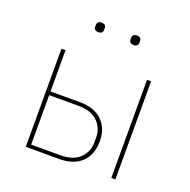

<svg xmlns="http://www.w3.org/2000/svg" viewBox="-124 -811 919 930"><g transform="rotate(20 336.0 -345.5)"><path d="M222 -663V-670Q222 -691 245 -691Q268 -691 268 -670V-663Q268 -642 245 -642Q222 -642 222 -663ZM404 -663V-670Q404 -691 427 -691Q450 -691 450 -670V-663Q450 -642 427 -642Q404 -642 404 -663ZM105 0V-506H126V-293H277Q352 -293 392.5 -253.5Q433 -214 433 -147Q433 -79 392.5 -39.5Q352 0 277 0ZM126 -19H277Q342 -19 376 -52Q410 -85 410 -133V-160Q410 -208 376 -241Q342 -274 277 -274H126ZM546 0V-506H567V0Z"/></g></svg>

Font: IBM Plex Sans Thin
Style: Regular
Weight: 100
Designer: Mike Abbink, Paul van der Laan, Pieter van Rosmalen
Foundry: Bold Monday
Version: Version 3.0